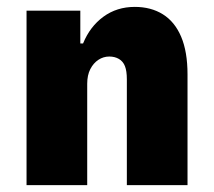

<svg xmlns="http://www.w3.org/2000/svg" viewBox="-20 -537 620 557"><path d="M57 0V-506H213V-411H221Q241 -460 280 -488.5Q319 -517 371 -517Q418 -517 452.5 -495.5Q487 -474 505.5 -430.5Q524 -387 524 -321V0H348V-307Q348 -331 342.5 -345Q337 -359 325 -366Q313 -373 297 -373Q280 -373 265.5 -363.5Q251 -354 242 -336.5Q233 -319 233 -294V0Z"/></svg>

Font: Nunito Sans 7pt Condensed Black
Style: Regular
Weight: 900
Width: 3
Designer: Vernon Adams
Foundry: Vernon Adams
Version: Version 3.101;gftools[0.9.27]